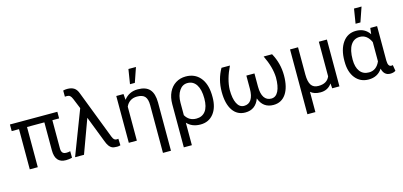

<svg xmlns="http://www.w3.org/2000/svg" viewBox="-79 -1334 4396 2093"><g transform="rotate(-15 2118.5 -287.5)"><path d="M555.2 -453.6V-528.3H20V-453.6H102.5V0H192.9V-453.6H388.7V-137.7C388.7 -42 429.2 5.9 510.3 5.9C534 5.9 557.3 2.8 580.1 -3.4L579.6 -77.1C566.9 -73.2 552.7 -71.3 537.1 -71.3C516 -71.3 501 -76.6 492.2 -87.2C483.4 -97.7 479 -113.4 479 -134.3V-453.6Z M723.1 -741.2C705.9 -741.2 690.4 -739.3 676.8 -735.4L677.2 -666L700.2 -667C714.8 -667 726.5 -663.2 735.1 -655.8C743.7 -648.3 751.8 -635.4 759.3 -617.2L806.2 -502.4L613.8 0H714.4L854 -380.4L966.3 -90.8C975.7 -64.8 985.5 -44.8 995.6 -30.8C1005.7 -16.8 1017.1 -6.8 1029.8 -0.7C1042.5 5.3 1061.4 8.3 1086.4 8.3C1100.1 8.3 1112.8 6.3 1124.5 2.4L1121.6 -71.8L1103 -70.3C1091.6 -70.3 1082.3 -73.5 1075 -79.8C1067.6 -86.2 1060.7 -97.7 1054.2 -114.3L845.7 -655.8C835 -686.7 819.8 -708.7 800.3 -721.7C780.8 -734.7 755 -741.2 723.1 -741.2Z M1301.8 -528.3H1220.2V0H1311V-383.3C1322.1 -408.7 1338.2 -428.5 1359.4 -442.6C1380.5 -456.8 1406.1 -463.9 1436 -463.9C1477.7 -463.9 1507.3 -453.8 1524.9 -433.6C1542.5 -413.4 1551.3 -381.2 1551.3 -336.9V202.6H1641.6V-342.3C1641.3 -408.7 1627 -457.9 1598.6 -490C1570.3 -522.1 1525.2 -538.1 1463.4 -538.1C1398.3 -538.1 1346.2 -512.7 1307.1 -461.9ZM1424.3 -778.3 1397.9 -613.8H1452.6L1509.3 -778.3Z M2004.9 -538.1C1962.9 -538.1 1925.2 -527.7 1891.8 -506.8C1858.5 -486 1832.6 -456.4 1814.2 -418C1795.8 -379.6 1786.6 -334.6 1786.6 -283.2V203.1H1877.4V-50.8C1914.6 -10.4 1964.8 9.8 2028.3 9.8C2090.5 9.8 2139.8 -13 2176.3 -58.6C2212.7 -104.2 2231 -166 2231 -244.1L2230.5 -276.4C2226.9 -359 2205.2 -423.3 2165.5 -469.2C2125.8 -515.1 2072.3 -538.1 2004.9 -538.1ZM1877.4 -135.7V-275.9C1877.4 -330.9 1889.2 -376 1912.6 -411.1C1936 -446.3 1966.8 -463.9 2004.9 -463.9C2048.2 -463.9 2081.6 -445.6 2105.2 -409.2C2128.8 -372.7 2140.6 -321.1 2140.6 -254.4C2140.6 -190.9 2128.4 -143.3 2104 -111.6C2079.6 -79.8 2045.4 -64 2001.5 -64C1945.8 -64 1904.5 -87.9 1877.4 -135.7Z M2502.9 -528.3H2407.7C2363.8 -451.8 2341.8 -366.9 2341.8 -273.4C2341.8 -183.9 2358.6 -114.3 2392.3 -64.7C2426 -15.1 2473.5 9.8 2534.7 9.8C2573.4 9.8 2606.1 -0.1 2632.8 -19.8C2659.5 -39.5 2679.5 -68.4 2692.9 -106.4C2720.5 -29 2773.4 9.8 2851.6 9.8C2912.8 9.8 2960.2 -15.1 2993.9 -64.7C3027.6 -114.3 3044.4 -183.9 3044.4 -273.4C3044.4 -363.9 3022.5 -448.9 2978.5 -528.3H2883.3C2928.2 -436.2 2951.8 -351.2 2954.1 -273.4C2954.1 -207 2944.8 -155.4 2926.3 -118.7C2907.7 -81.9 2881.2 -63.5 2846.7 -63.5C2811.8 -63.5 2785.2 -77.3 2766.8 -105C2748.5 -132.6 2739.1 -173.2 2738.8 -226.6V-376H2647.5V-229C2647.5 -175 2638.3 -133.9 2619.9 -105.7C2601.5 -77.6 2574.7 -63.5 2539.6 -63.5C2505 -63.5 2478.5 -81.9 2460 -118.9C2441.4 -155.8 2432.1 -207.4 2432.1 -273.4C2434.4 -351.2 2458 -436.2 2502.9 -528.3Z M3271.5 -528.3H3181.2V203.1H3271.5V-25.9C3297.9 -2.1 3335 9.8 3382.8 9.8C3438.2 9.8 3481 -12.2 3511.2 -56.2L3515.6 0H3597.2V-528.3H3506.3V-137.7C3486.2 -88.2 3443.7 -63.5 3378.9 -63.5C3341.1 -63.5 3313.9 -76.2 3297.1 -101.6C3280.4 -127 3271.8 -166.2 3271.5 -219.2Z M4163.6 -528.3H4086.9L4078.6 -459.5C4043.8 -511.9 3993.3 -538.1 3927.2 -538.1C3863.4 -538.1 3813.2 -512.3 3776.4 -460.7C3739.6 -409.1 3721.2 -340.3 3721.2 -254.4V-247.1C3721.2 -167.6 3739.7 -104.9 3776.9 -58.8C3814 -12.8 3863.8 10.3 3926.3 10.3C3994.3 10.3 4045.7 -16.6 4080.6 -70.3C4092.9 -16.6 4123 10.3 4170.9 10.3C4195 10.3 4214.8 4.7 4230.5 -6.3L4219.2 -73.2C4214.4 -71.6 4208.8 -70.8 4202.6 -70.8C4177.2 -70.8 4164.2 -93.6 4163.6 -139.2ZM3811.5 -244.1C3811.5 -316.7 3823.6 -371.5 3847.9 -408.4C3872.2 -445.4 3906.1 -463.9 3949.7 -463.9C4004.4 -463.9 4045.6 -433.3 4073.2 -372.1V-154.3C4046.5 -93.8 4005 -63.5 3948.7 -63.5C3904.8 -63.5 3870.9 -79.3 3847.2 -111.1C3823.4 -142.8 3811.5 -187.2 3811.5 -244.1ZM3970.2 -778.3 3943.8 -613.8H3998.5L4055.2 -778.3Z"/></g></svg>

Font: Roboto1
Style: rg
Weight: 400
Designer: Google
Version: Version 2.137; 2017